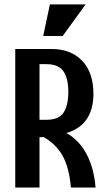

<svg xmlns="http://www.w3.org/2000/svg" viewBox="-20 -846 478 866"><path d="M401.4 -422.9Q401.4 -331.1 350.1 -284.2Q298.8 -237.3 210 -237.3H199.2L191.4 -227.5H158.2V0H48.8V-625H212.9Q299.8 -625 350.6 -571.8Q401.4 -518.6 401.4 -422.9ZM288.1 -431.6Q288.1 -492.2 266.1 -524.4Q244.1 -556.6 189.5 -556.6H158.2V-305.7H189.5Q245.1 -305.7 266.6 -337.9Q288.1 -370.1 288.1 -431.6ZM171.9 -230.5V-272.5Q239.3 -272.5 291 -239.3Q342.8 -206.1 373.5 -145Q404.3 -84 411.1 0H299.8Q292 -91.8 261.2 -145.5Q230.5 -199.2 171.9 -230.5ZM205.1 -826.2H366.2L262.7 -683.6H174.8Z"/></svg>

Font: Sudo Var
Style: Regular
Weight: 400
Monospace: yes
Designer: Jens Kutilek
Foundry: Jens Kutilek
Version: Version 0.065;FEAKit 1.0